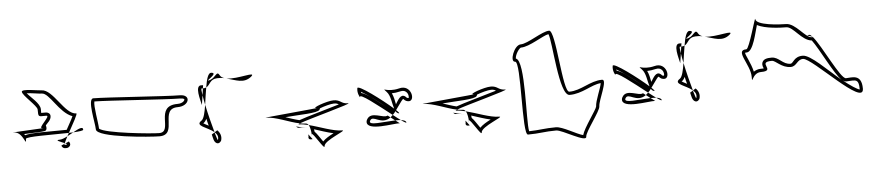

<svg xmlns="http://www.w3.org/2000/svg" viewBox="-41 -955 5405 1188"><g transform="rotate(-5 2661.0 -361.5)"><path d="M98 -349C153 -351 213 -353 224 -356C224 -356 246 -356 236 -391C247 -405 270 -421 270 -445C271 -463 253 -470 244 -470H214V-493C214 -529 156 -573 135 -599C166 -598 211 -589 228 -589C275 -589 324 -462 405 -433C396 -412 378 -382 362 -352H352C257 -350 138 -354 103 -341C101 -344 100 -346 98 -349ZM321 -258C322 -251 330 -240 342 -240C350 -240 359 -237 370 -248C383 -261 371 -277 369 -279L347 -269C358 -264 362 -260 342 -260C340 -260 340 -263 341 -267ZM36 -364C93 -364 106 -261 106 -318C106 -333 268 -329 374 -332C403 -385 439 -448 430 -448C359 -448 299 -609 228 -609C209 -609 106 -630 106 -611C106 -588 194 -516 194 -493C194 -443 194 -450 244 -450C275 -450 182 -376 212 -376C268 -376 -20 -364 36 -364ZM363 -312C375 -318 389 -326 401 -333C393 -333 384 -332 374 -332C370 -325 366 -318 363 -312ZM401 -333C438 -335 464 -338 464 -344C464 -367 435 -352 401 -333ZM341 -267 347 -269C346 -270 344 -270 343 -271C342 -269 341 -268 341 -267ZM314 -295C278 -295 320 -281 343 -271C347 -280 354 -295 363 -312C344 -302 327 -295 314 -295Z M548 -512C638 -511 995 -484 1077 -484C1105 -484 1104 -475 1104 -475C1104 -471 1094 -452 1059 -452C912 -452 1020 -282 931 -282C883 -282 596 -310 562 -342C561 -381 540 -484 548 -512ZM542 -339C542 -287 879 -262 931 -262C1049 -262 941 -432 1059 -432C1132 -432 1151 -504 1077 -504C995 -504 626 -532 543 -532C504 -532 542 -378 542 -339Z M1207 -319C1209 -320 1209 -319 1210 -320C1219 -327 1225 -336 1229 -345C1232 -330 1236 -315 1240 -301C1226 -308 1213 -315 1207 -319ZM1254 -245C1260 -224 1261 -198 1280 -189C1296 -182 1307 -200 1308 -202C1317 -229 1306 -253 1290 -268L1273 -257C1288 -244 1296 -228 1289 -208C1288 -204 1281 -224 1272 -256ZM1209 -432 1218 -492C1214 -518 1212 -534 1216 -534H1224L1227 -554C1225 -553 1222 -554 1218 -554C1171 -559 1203 -462 1209 -432ZM1218 -492C1221 -475 1224 -454 1229 -432C1234 -466 1239 -505 1245 -538C1239 -535 1233 -534 1224 -534ZM1361 -586C1365 -585 1370 -583 1375 -582C1370 -583 1366 -585 1361 -586ZM1375 -582C1431 -568 1479 -541 1527 -580C1568 -615 1444 -571 1375 -582ZM1245 -538C1271 -551 1270 -587 1317 -589C1332 -590 1347 -589 1361 -586C1350 -590 1341 -595 1336 -604C1317 -640 1311 -595 1273 -582C1221 -566 1337 -622 1283 -626C1264 -627 1253 -588 1245 -538ZM1272 -256V-258L1273 -257ZM1199 -337C1150 -306 1232 -292 1272 -258C1259 -304 1241 -374 1229 -432C1222 -386 1213 -347 1199 -337Z M1887 -222C1925 -210 1968 -195 2005 -187C1979 -174 1953 -159 1937 -142C1920 -165 1904 -193 1889 -207C1888 -211 1888 -217 1887 -222ZM1717 -312C1807 -320 1915 -319 1931 -339L1935 -348C1960 -358 2004 -370 2023 -370C2039 -370 2045 -367 2053 -362C1976 -338 1847 -303 1802 -286C1776 -292 1744 -303 1717 -312ZM1849 -180C1849 -180 1841 -157 1873 -162L1849 -194V-190ZM1597 -319C1658 -319 1737 -279 1803 -266C1859 -288 2147 -364 2111 -364C2067 -364 2067 -390 2023 -390C1981 -390 1878 -352 1913 -352C1951 -352 1558 -319 1597 -319ZM1836 -235C1838 -235 1840 -235 1842 -234ZM1778 -249C1788 -236 1797 -240 1797 -240C1808 -240 1822 -238 1836 -235ZM1856 -251C1866 -236 1869 -208 1870 -193C1877 -206 1943 -84 1943 -112C1943 -149 2096 -200 2059 -200C2003 -200 1924 -234 1856 -251ZM1869 -190C1869 -177 1870 -181 1870 -193C1870 -192 1869 -192 1869 -190ZM1797 -260C1815 -260 1835 -256 1856 -251C1852 -257 1846 -262 1838 -262C1827 -262 1815 -264 1803 -266C1794 -262 1791 -260 1797 -260Z M2196 -428C2232 -408 2296 -361 2344 -321C2285 -367 2228 -414 2198 -420C2197 -424 2197 -425 2196 -428ZM2386 -402C2401 -402 2418 -404 2438 -409C2455 -413 2466 -410 2473 -404C2490 -392 2490 -367 2487 -364H2485C2471 -366 2479 -366 2467 -375C2439 -396 2420 -354 2406 -333C2405 -335 2407 -328 2406 -330C2401 -355 2397 -379 2386 -402ZM2215 -241C2209 -178 2383 -216 2419 -213L2392 -233C2320 -231 2221 -213 2237 -244C2257 -283 2303 -209 2365 -254L2348 -267C2320 -250 2247 -306 2219 -253C2217 -250 2216 -246 2215 -241ZM2176 -452C2170 -420 2188 -394 2188 -394C2181 -426 2297 -332 2380 -268C2386 -274 2393 -281 2399 -290C2403 -282 2409 -277 2417 -275C2426 -272 2419 -281 2403 -296C2476 -397 2436 -350 2483 -344C2531 -338 2512 -450 2433 -428C2353 -408 2321 -450 2355 -413C2379 -388 2381 -339 2392 -306C2328 -363 2180 -475 2176 -452ZM2365 -254 2392 -233C2405 -233 2417 -233 2427 -232C2414 -241 2398 -254 2380 -268C2375 -263 2370 -258 2365 -254ZM2427 -232C2450 -215 2464 -208 2459 -218C2455 -226 2443 -230 2427 -232Z M2863 -222C2901 -210 2944 -195 2981 -187C2955 -174 2929 -159 2913 -142C2896 -165 2880 -193 2865 -207C2864 -211 2864 -217 2863 -222ZM2693 -312C2783 -320 2891 -319 2907 -339L2911 -348C2936 -358 2980 -370 2999 -370C3015 -370 3021 -367 3029 -362C2952 -338 2823 -303 2778 -286C2752 -292 2720 -303 2693 -312ZM2825 -180C2825 -180 2817 -157 2849 -162L2825 -194V-190ZM2573 -319C2634 -319 2713 -279 2779 -266C2835 -288 3123 -364 3087 -364C3043 -364 3043 -390 2999 -390C2957 -390 2854 -352 2889 -352C2927 -352 2534 -319 2573 -319ZM2812 -235C2814 -235 2816 -235 2818 -234ZM2754 -249C2764 -236 2773 -240 2773 -240C2784 -240 2798 -238 2812 -235ZM2832 -251C2842 -236 2845 -208 2846 -193C2853 -206 2919 -84 2919 -112C2919 -149 3072 -200 3035 -200C2979 -200 2900 -234 2832 -251ZM2845 -190C2845 -177 2846 -181 2846 -193C2846 -192 2845 -192 2845 -190ZM2773 -260C2791 -260 2811 -256 2832 -251C2828 -257 2822 -262 2814 -262C2803 -262 2791 -264 2779 -266C2770 -262 2767 -260 2773 -260Z M3169 -549C3169 -575 3197 -614 3207 -614C3260 -614 3347 -676 3383 -682C3404 -641 3415 -296 3481 -296C3561 -296 3619 -347 3679 -352C3674 -319 3639 -247 3638 -210C3635 -191 3555 -86 3543 -41C3505 -50 3420 -104 3379 -104C3308 -104 3275 -95 3212 -94C3197 -153 3228 -534 3169 -549ZM3163 -530C3201 -530 3165 -74 3203 -74C3275 -74 3307 -84 3379 -84C3417 -84 3561 9 3561 -30C3561 -60 3658 -180 3658 -210C3658 -247 3725 -372 3689 -372C3614 -372 3555 -316 3481 -316C3439 -316 3431 -703 3389 -703C3345 -703 3251 -634 3207 -634C3165 -634 3128 -530 3163 -530Z M3782 -428C3818 -408 3882 -361 3930 -321C3871 -367 3814 -414 3784 -420C3783 -424 3783 -425 3782 -428ZM3972 -402C3987 -402 4004 -404 4024 -409C4041 -413 4052 -410 4059 -404C4076 -392 4076 -367 4073 -364H4071C4057 -366 4065 -366 4053 -375C4025 -396 4006 -354 3992 -333C3991 -335 3993 -328 3992 -330C3987 -355 3983 -379 3972 -402ZM3801 -241C3795 -178 3969 -216 4005 -213L3978 -233C3906 -231 3807 -213 3823 -244C3843 -283 3889 -209 3951 -254L3934 -267C3906 -250 3833 -306 3805 -253C3803 -250 3802 -246 3801 -241ZM3762 -452C3756 -420 3774 -394 3774 -394C3767 -426 3883 -332 3966 -268C3972 -274 3979 -281 3985 -290C3989 -282 3995 -277 4003 -275C4012 -272 4005 -281 3989 -296C4062 -397 4022 -350 4069 -344C4117 -338 4098 -450 4019 -428C3939 -408 3907 -450 3941 -413C3965 -388 3967 -339 3978 -306C3914 -363 3766 -475 3762 -452ZM3951 -254 3978 -233C3991 -233 4003 -233 4013 -232C4000 -241 3984 -254 3966 -268C3961 -263 3956 -258 3951 -254ZM4013 -232C4036 -215 4050 -208 4045 -218C4041 -226 4029 -230 4013 -232Z M4178 -319C4180 -320 4180 -319 4181 -320C4190 -327 4196 -336 4200 -345C4203 -330 4207 -315 4211 -301C4197 -308 4184 -315 4178 -319ZM4225 -245C4231 -224 4232 -198 4251 -189C4267 -182 4278 -200 4279 -202C4288 -229 4277 -253 4261 -268L4244 -257C4259 -244 4267 -228 4260 -208C4259 -204 4252 -224 4243 -256ZM4180 -432 4189 -492C4185 -518 4183 -534 4187 -534H4195L4198 -554C4196 -553 4193 -554 4189 -554C4142 -559 4174 -462 4180 -432ZM4189 -492C4192 -475 4195 -454 4200 -432C4205 -466 4210 -505 4216 -538C4210 -535 4204 -534 4195 -534ZM4332 -586C4336 -585 4341 -583 4346 -582C4341 -583 4337 -585 4332 -586ZM4346 -582C4402 -568 4450 -541 4498 -580C4539 -615 4415 -571 4346 -582ZM4216 -538C4242 -551 4241 -587 4288 -589C4303 -590 4318 -589 4332 -586C4321 -590 4312 -595 4307 -604C4288 -640 4282 -595 4244 -582C4192 -566 4308 -622 4254 -626C4235 -627 4224 -588 4216 -538ZM4243 -256V-258L4244 -257ZM4170 -337C4121 -306 4203 -292 4243 -258C4230 -304 4212 -374 4200 -432C4193 -386 4184 -347 4170 -337Z M5173 -237C5178 -234 5185 -230 5193 -230C5206 -230 5220 -232 5231 -232C5254 -232 5272 -232 5272 -177V-173C5257 -176 5217 -202 5173 -237ZM4585 -461C4587 -462 4590 -462 4595 -462C4637 -462 4660 -586 4673 -626C4722 -599 4820 -596 4853 -596C4896 -596 4941 -506 5003 -501C5047 -442 5121 -285 5166 -242C5083 -311 4987 -412 4939 -412C4882 -412 4878 -369 4859 -369C4811 -369 4791 -417 4746 -417C4730 -417 4719 -416 4708 -412C4699 -409 4691 -402 4687 -392C4681 -374 4690 -360 4692 -355C4686 -354 4682 -354 4673 -354C4655 -354 4640 -347 4629 -340C4617 -394 4585 -446 4585 -461ZM4595 -482C4519 -482 4613 -386 4613 -310C4613 -252 4615 -334 4673 -334C4771 -334 4648 -397 4746 -397C4769 -397 4802 -349 4859 -349C4897 -349 4901 -392 4939 -392C4995 -392 5292 -62 5292 -177C5292 -272 5227 -250 5193 -250C5160 -250 5063 -461 5012 -521H5005C4965 -521 4912 -616 4853 -616C4813 -616 4666 -624 4666 -664C4666 -683 4613 -482 4595 -482ZM5009 -524 5012 -521C5014 -522 5012 -523 5009 -524ZM4991 -537C4960 -537 4997 -529 5009 -524C5002 -532 4996 -537 4991 -537Z"/></g></svg>

Font: CiSf CamouflageKit II
Style: Outline
Weight: 400
Version: Version 1